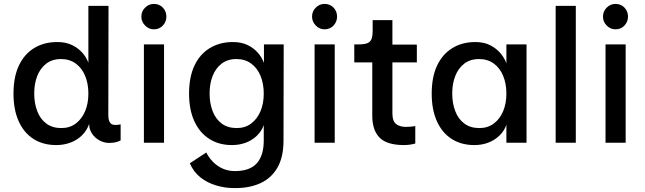

<svg xmlns="http://www.w3.org/2000/svg" viewBox="-20 -730 3297 982"><path d="M436 -96Q424 -62 399 -37.5Q374 -13 340 -0.5Q306 12 268 12Q200 12 151 -19.5Q102 -51 75.5 -110Q49 -169 49 -251Q49 -336 76.5 -394.5Q104 -453 154.5 -484Q205 -515 273 -515Q316 -515 347.5 -500Q379 -485 400.5 -461Q422 -437 432 -409V-700H535L534 -140Q534 -110 547 -98Q560 -86 597 -94V-12Q587 -6 572 -2.5Q557 1 538 1Q513 1 489.5 -11.5Q466 -24 451 -46Q436 -68 436 -96ZM294 -75Q337 -75 368 -98.5Q399 -122 415.5 -161.5Q432 -201 432 -251Q432 -302 415.5 -342Q399 -382 367.5 -405Q336 -428 292 -428Q247 -428 216.5 -404.5Q186 -381 170.5 -341.5Q155 -302 155 -252Q155 -202 170.5 -161.5Q186 -121 217 -98Q248 -75 294 -75Z M767 -580Q741 -580 722 -599.5Q703 -619 703 -645Q703 -672 722 -691Q741 -710 767 -710Q795 -710 813 -691Q831 -672 831 -645Q831 -619 813 -599.5Q795 -580 767 -580ZM716 0V-503H819V0Z M1329 -11V-90Q1318 -59 1293.5 -35.5Q1269 -12 1236.5 0Q1204 12 1166 12Q1100 12 1050.5 -19.5Q1001 -51 974 -110Q947 -169 947 -251Q947 -336 974.5 -394.5Q1002 -453 1053 -484Q1104 -515 1171 -515Q1215 -515 1246.5 -499.5Q1278 -484 1299 -460Q1320 -436 1330 -408V-503H1431L1430 -11Q1430 75 1398 129Q1366 183 1309.5 208Q1253 233 1178 232Q1130 232 1084 218Q1038 204 1003.5 176Q969 148 951 105L1035 50Q1048 76 1069.5 98Q1091 120 1119.5 132.5Q1148 145 1181 145Q1258 145 1293.5 105Q1329 65 1329 -11ZM1191 -75Q1234 -75 1265 -98.5Q1296 -122 1312.5 -161.5Q1329 -201 1329 -251Q1329 -302 1312.5 -342Q1296 -382 1264.5 -405Q1233 -428 1189 -428Q1144 -428 1113.5 -404.5Q1083 -381 1067.5 -341.5Q1052 -302 1052 -252Q1052 -202 1067.5 -161.5Q1083 -121 1114 -98Q1145 -75 1191 -75Z M1640 -580Q1614 -580 1595 -599.5Q1576 -619 1576 -645Q1576 -672 1595 -691Q1614 -710 1640 -710Q1668 -710 1686 -691Q1704 -672 1704 -645Q1704 -619 1686 -599.5Q1668 -580 1640 -580ZM1589 0V-503H1692V0Z M2047 12Q1959 12 1921.5 -26Q1884 -64 1884 -138V-411H1792V-503H1814Q1843 -503 1858.5 -509Q1874 -515 1880 -530.5Q1886 -546 1886 -574V-627H1987V-502H2112V-411H1987V-149Q1987 -111 2005.5 -96Q2024 -81 2056 -81Q2066 -81 2079 -82Q2092 -83 2104 -85V4Q2091 8 2075 10Q2059 12 2047 12Z M2406 12Q2339 12 2290 -19.5Q2241 -51 2214.5 -110Q2188 -169 2188 -251Q2188 -336 2215.5 -394.5Q2243 -453 2293.5 -484Q2344 -515 2411 -515Q2455 -515 2486.5 -499Q2518 -483 2539 -458.5Q2560 -434 2570 -406V-503H2673V0H2570V-92Q2559 -60 2534.5 -36.5Q2510 -13 2477.5 -0.5Q2445 12 2406 12ZM2432 -75Q2475 -75 2506 -98.5Q2537 -122 2553.5 -161.5Q2570 -201 2570 -251Q2570 -302 2553.5 -342Q2537 -382 2505.5 -405Q2474 -428 2430 -428Q2385 -428 2354.5 -404.5Q2324 -381 2308.5 -341.5Q2293 -302 2293 -252Q2293 -202 2308.5 -161.5Q2324 -121 2355 -98Q2386 -75 2432 -75Z M2822 0V-700H2925V0Z M3128 -580Q3102 -580 3083 -599.5Q3064 -619 3064 -645Q3064 -672 3083 -691Q3102 -710 3128 -710Q3156 -710 3174 -691Q3192 -672 3192 -645Q3192 -619 3174 -599.5Q3156 -580 3128 -580ZM3077 0V-503H3180V0Z"/></svg>

Font: Inclusive Sans Medium
Style: Regular
Weight: 500
Designer: Olivia King
Foundry: Olivia King
Version: Version 2.004